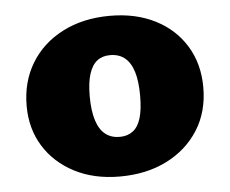

<svg xmlns="http://www.w3.org/2000/svg" viewBox="-42 -531 704 588"><g transform="rotate(-5 310.0 -236.5)"><path d="M304 10Q225 10 165 -21Q105 -52 71.5 -106Q38 -160 38 -230Q38 -304 72.5 -361Q107 -418 170 -450.5Q233 -483 316 -483Q395 -483 455 -452.5Q515 -422 548.5 -367Q582 -312 582 -240Q582 -165 546.5 -109Q511 -53 448.5 -21.5Q386 10 304 10ZM314 -111Q338 -111 354.5 -123.5Q371 -136 379 -162.5Q387 -189 387 -231Q387 -276 378 -305Q369 -334 351 -348.5Q333 -363 306 -363Q282 -363 266 -350.5Q250 -338 241.5 -311.5Q233 -285 233 -243Q233 -198 242.5 -168.5Q252 -139 270 -125Q288 -111 314 -111Z"/></g></svg>

Font: Ysabeau SC Black
Style: Regular
Weight: 900
Designer: Christian Thalmann (Catharsis Fonts)
Version: Version 2.001;gftools[0.9.30]; featfreeze: smcp